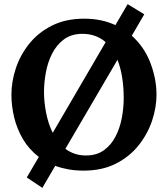

<svg xmlns="http://www.w3.org/2000/svg" viewBox="-20 -806 809 925"><path d="M383 16Q344 16 310 10Q276 4 246 -7L184 99L109 49L167 -50Q120 -86 91 -135Q62 -184 48.5 -239.5Q35 -295 35 -350Q35 -413 56.5 -477.5Q78 -542 121.5 -596Q165 -650 231 -683Q297 -716 386 -716Q429 -716 466.5 -708Q504 -700 536 -685L595 -786L675 -737L615 -634Q676 -579 705 -502Q734 -425 734 -350Q734 -288 712.5 -224Q691 -160 647.5 -105.5Q604 -51 538 -17.5Q472 16 383 16ZM192 -362Q192 -316 202 -263.5Q212 -211 234 -166L489 -603Q442 -644 373 -643Q322 -642 287 -615.5Q252 -589 231 -547.5Q210 -506 201 -457Q192 -408 192 -362ZM394 -57Q446 -57 481 -82.5Q516 -108 537 -149Q558 -190 567 -238.5Q576 -287 576 -333Q576 -386 568.5 -433Q561 -480 546 -518L295 -89Q315 -74 339.5 -65.5Q364 -57 394 -57Z"/></svg>

Font: Lora
Style: Bold
Weight: 700
Designer: Olga Karpushina, Alexei Vanyashin (Cyrillic)
Foundry: Cyreal
Version: Version 3.006; ttfautohint (v1.8.4.7-5d5b);gftools[0.9.30]